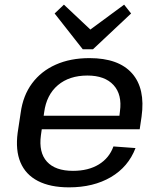

<svg xmlns="http://www.w3.org/2000/svg" viewBox="-20 -798 687 826"><path d="M277 8Q196 8 143 -19.5Q90 -47 68 -99.5Q46 -152 56 -227L69 -313Q79 -387 118 -439.5Q157 -492 220 -520Q283 -548 365 -548Q490 -548 548 -482.5Q606 -417 589 -296L581 -242H141L149 -300H509L491 -277L496 -319Q506 -391 468.5 -432Q431 -473 356 -473Q278 -473 229 -431.5Q180 -390 170 -315L156 -216Q146 -142 182 -102.5Q218 -63 294 -63Q360 -63 405 -90.5Q450 -118 468 -168L563 -161Q532 -80 457 -36Q382 8 277 8ZM544 -740 380 -586H336L215 -740L255 -778L392 -649H339L514 -778Z"/></svg>

Font: Pathway Extreme 28pt Medium
Style: Italic
Weight: 500
Italic angle: -8°
Designer: Eduardo Rodriguez Tunni
Foundry: Eduardo Rodriguez Tunni
Version: Version 1.001;gftools[0.9.26]